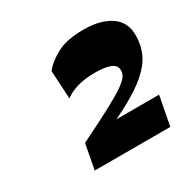

<svg xmlns="http://www.w3.org/2000/svg" viewBox="-103 -987 629 627"><g transform="rotate(-30 211.0 -673.5)"><path d="M85.2 -465 103 -559Q175.7 -594.7 219.4 -617.9Q263 -641 285.5 -656.4Q308 -671.8 315.6 -682.8Q323.3 -693.8 323.3 -705.5Q323.3 -724.8 303.5 -733.1Q283.8 -741.5 244 -741.5Q207 -741.5 178.1 -733Q149.3 -724.5 131.5 -710.3L125.5 -816.7Q147 -843.7 184.2 -862.9Q221.5 -882 282.2 -882Q346.7 -882 384.5 -856.5Q422.2 -831 422.2 -781Q422.2 -744 408.2 -713.5Q394.2 -683 361.4 -654.1Q328.5 -625.3 270.7 -594.7Q213 -564.2 125.5 -528.5L150.7 -574.5H391.2L370.2 -465Z"/></g></svg>

Font: Savate ExtraLight
Style: Italic
Weight: 200
Italic angle: -11°
Designer: Max Esnée
Foundry: Plomb Type
Version: Version 2.000